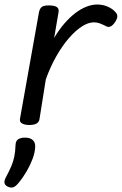

<svg xmlns="http://www.w3.org/2000/svg" viewBox="-37 -539 540 851"><path d="M92 15Q73 15 60.5 8Q48 1 52 -15L136 -486Q140 -503 149.5 -509Q159 -515 179 -515Q206 -515 216 -507Q226 -499 222 -482L203 -371Q225 -408 249 -435.5Q273 -463 297.5 -481.5Q322 -500 346.5 -509.5Q371 -519 393 -519Q419 -519 440.5 -509.5Q462 -500 473 -487Q483 -478 483 -467Q483 -456 473 -441Q463 -426 452.5 -421.5Q442 -417 431 -424Q417 -431 405 -435.5Q393 -440 379 -440Q354 -440 325.5 -421.5Q297 -403 268 -369.5Q239 -336 212.5 -289.5Q186 -243 166 -187L138 -11Q136 2 125 8.5Q114 15 92 15ZM-3 288Q-15 282 -17 272.5Q-19 263 -12 249Q3 221 12.5 199Q22 177 26.5 154.5Q31 132 32 102Q33 85 44 78Q55 71 74 71Q97 71 108.5 82Q120 93 119 112Q118 137 107.5 165Q97 193 81 220.5Q65 248 45 272Q33 287 22 291Q11 295 -3 288Z"/></svg>

Font: Playwrite ZA
Style: Regular
Weight: 400
Designer: Veronika Burian, José Scaglione
Foundry: TypeTogether
Version: Version 1.002